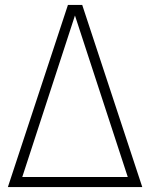

<svg xmlns="http://www.w3.org/2000/svg" viewBox="-20 -760 610 780"><path d="M12 0 256 -740H314L558 0ZM70.5 -41H499L284.5 -697Z"/></svg>

Font: Encode Sans Condensed Condensed ExtraLight
Style: Regular
Weight: 200
Width: 3
Designer: Multiple Designers
Foundry: Impallari Type
Version: Version 3.000; ttfautohint (v1.8.3) -l 8 -r 50 -G 200 -x 14 